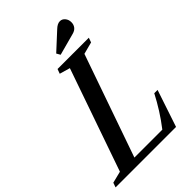

<svg xmlns="http://www.w3.org/2000/svg" viewBox="-331 -1065 1172 1172"><g transform="rotate(-45 255.0 -479.0)"><path d="M-55 0 -44.5 -30 31.5 -49 262.5 -712 194.5 -731.5 205.5 -761.5H475.5L465 -731.5L387 -711L155 -47.5H396Q432.5 -94.5 462.5 -142Q492.5 -189.5 518.5 -239.5H547L467 0ZM280.5 -809.5 266.5 -834 375.5 -934.5Q387.5 -946 398.8 -952Q410 -958 422 -958Q441 -958 454.2 -942.2Q467.5 -926.5 467.5 -903.5Q467.5 -883.5 456.5 -868.8Q445.5 -854 423 -848Z"/></g></svg>

Font: Libre Caslon Condensed SemiBold Italic
Style: Regular
Weight: 600
Italic angle: -22.583°
Designer: Pablo Impallari, Rodrigo Fuenzalida, Katja Schimmel, Ertekin Erdin
Foundry: Pablo Impallari, Rodrigo Fuenzalida
Version: Version 2.000; ttfautohint (v1.8.4.7-5d5b);gftools[0.9.33]